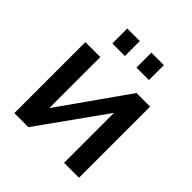

<svg xmlns="http://www.w3.org/2000/svg" viewBox="-196 -862 998 998"><g transform="rotate(45 303.0 -363.0)"><path d="M169.9 -616.2V-726.1H262.2V-616.2ZM347.2 -616.2V-726.1H439V-616.2ZM65.9 0V-522H175.8V-147L440.9 -522.9H541V0H431.2V-367.2L168.9 0Z"/></g></svg>

Font: Rawline SemiBold
Style: Regular
Weight: 600
Designer: Matt McInerney, Pablo Impallari, Rodrigo Fuenzalida
Foundry: Matt McInerney, Pablo Impallari, Rodrigo Fuenzalida
Version: Version 4.020;PS 004.020;hotconv 1.0.88;makeotf.lib2.5.64775